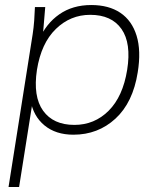

<svg xmlns="http://www.w3.org/2000/svg" viewBox="-20 -528 623 764"><path d="M14 216 110 -392Q114 -418 116 -445Q118 -472 119 -500H160L149 -369H135Q163 -434 216 -471Q269 -508 343 -508Q413 -508 459 -477Q505 -446 523.5 -386Q542 -326 528 -240Q509 -120 439.5 -56Q370 8 272 8Q202 8 157 -29Q112 -66 101 -131H111L56 216ZM276 -31Q356 -31 412.5 -87.5Q469 -144 486 -250Q503 -356 463.5 -412.5Q424 -469 339 -469Q260 -469 202 -412.5Q144 -356 127 -250Q111 -144 151.5 -87.5Q192 -31 276 -31Z"/></svg>

Font: Mulish ExtraLight ExtraLight
Style: Italic
Weight: 250
Italic angle: -9°
Version: Version 3.603